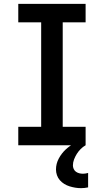

<svg xmlns="http://www.w3.org/2000/svg" viewBox="-20 -755 540 998"><path d="M75 0V-96H194V-639H75V-735H425V-639H306V-96H425V0ZM401 223Q386 223 371 220.5Q356 218 341.5 213.5Q327 209 314 201Q301 193 291 181.5Q281 170 276 155.5Q271 141 271 126Q271 96 285.5 69Q300 42 321.5 22Q343 2 369.5 -12Q396 -26 425 -33V0Q411 8 399.5 19.5Q388 31 379.5 44.5Q371 58 365 73.5Q359 89 359 105Q359 114 363 123Q367 132 374.5 137.5Q382 143 391.5 145.5Q401 148 411 148Q417 148 424 147Q431 146 438 144V219Q429 221 419.5 222Q410 223 401 223Z"/></svg>

Font: Iosevka Term
Style: Bold
Weight: 700
Monospace: yes
Designer: Belleve Invis
Foundry: Belleve Invis
Version: Version 30.0.1